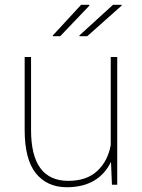

<svg xmlns="http://www.w3.org/2000/svg" viewBox="-20 -764 587 794"><path d="M108.4 -226.1Q108.4 -16.1 262.7 -16.1Q337.9 -16.1 381.8 -56.6Q425.8 -97.2 438 -164.1V-528.3H464.8V0H442.9L439 -94.7Q387.2 10.3 255.9 10.3Q173.8 9.8 127.9 -47.9Q82 -105.5 82 -227.1V-528.3H108.4ZM315.4 -744.1H348.6L350.1 -741.2L229 -614.3H198.7L197.8 -616.7ZM447.3 -744.1H482.4L483.4 -741.2L340.8 -614.3H309.1L308.1 -617.2Z"/></svg>

Font: Roboto-Thin
Style: Regular
Weight: 250
Designer: Google
Version: Version 1.100141; 2013; ttfautohint (v0.94.14-c901) -l 8 -r 